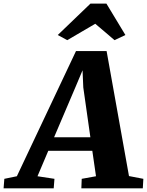

<svg xmlns="http://www.w3.org/2000/svg" viewBox="-98 -1022 798 1042"><path d="M-78.5 0 -74.5 -51.5 -6.5 -65.5 314.5 -745H480.5L602 -66.5L680 -51.5L677 0H343.5L345.5 -51.5L423 -65.5L403 -203.5H164L105.5 -65.5L197.5 -51.5L193.5 0ZM195.5 -277H392.5L354 -547.5L350 -640.5L312.5 -551.5ZM215.5 -832 393 -1002.5H479.5L582.5 -832L523.5 -804Q497.5 -826 471.5 -848.5Q445.5 -871 419 -893Q381 -871 343 -848.5Q305 -826 267 -804Z"/></svg>

Font: Merriweather Light 18pt Black
Style: Italic
Weight: 900
Italic angle: -7.8°
Version: Version 2.101